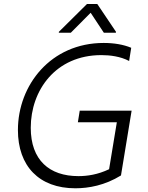

<svg xmlns="http://www.w3.org/2000/svg" viewBox="-20 -958 762 987"><path d="M446 -892.4 513.8 -789.8H575.6L576.3 -794.4L480.1 -937.5H427.2L282.7 -794.4L282.3 -789.8H344.1ZM389.9 -389.2 380.3 -329.5H580.6L540.8 -88.1C482.6 -60.4 428.6 -52.6 383.2 -52.6C233.3 -52.6 138.1 -135.3 138.1 -301.1C138.1 -493.3 265.6 -674.7 501.1 -674.7C545.8 -674.7 599.4 -668 643.8 -644.5L654.5 -712.4C614.7 -729 566.1 -737.2 513.1 -737.2C241.1 -737.2 72.1 -520.6 72.1 -289.4C72.1 -104.4 180.8 9.9 367.5 9.9C435.4 9.9 519.2 -5 601.9 -56.1L656.6 -389.2Z"/></svg>

Font: TID UI Light
Style: Italic
Weight: 300
Italic angle: -9.39999°
Designer: The TID Project Authors
Foundry: Bakken & Bæck
Version: Version 1.001;hotconv 1.0.109;makeotfexe 2.5.65596